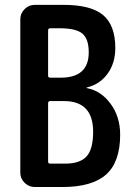

<svg xmlns="http://www.w3.org/2000/svg" viewBox="-20 -750 540 770"><path d="M172.9 -335.9V-101.6Q172.9 -93.8 181.6 -93.8H241.2Q300.8 -93.8 327.1 -122.6Q353.5 -151.4 353.5 -221.7Q353.5 -344.7 236.3 -344.7H181.6Q172.9 -344.7 172.9 -335.9ZM172.9 -627.9V-446.3Q172.9 -438.5 181.6 -438.5H223.6Q335.9 -438.5 335.9 -540Q335.9 -593.8 310.5 -615.2Q285.2 -636.7 217.8 -636.7H181.6Q172.9 -636.7 172.9 -627.9ZM119.1 0Q95.7 0 78.6 -17.1Q61.5 -34.2 61.5 -56.6V-672.9Q61.5 -696.3 78.6 -713.4Q95.7 -730.5 119.1 -730.5H235.4Q344.7 -730.5 393.6 -689.5Q442.4 -648.4 442.4 -557.6Q442.4 -497.1 411.6 -454.6Q380.9 -412.1 329.1 -399.4Q327.1 -399.4 327.1 -398.4Q327.1 -396.5 329.1 -396.5Q385.7 -385.7 423.8 -333.5Q461.9 -281.2 461.9 -210Q461.9 -100.6 405.8 -50.3Q349.6 0 230.5 0H172.9Z"/></svg>

Font: Rounded Mgen+ 2m medium
Style: Regular
Weight: 500
Designer: [Source Han Sans]
Ryoko NISHIZUKA  (kana & ideographs); Paul D. Hunt (Latin, Greek & Cyrillic); Wenlong ZHANG  (bopomofo
Version: Version 1.059.20150602